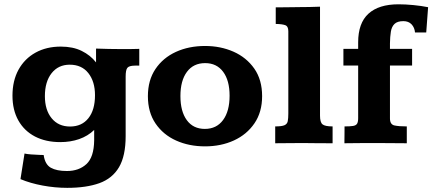

<svg xmlns="http://www.w3.org/2000/svg" viewBox="-20 -673 2031 902"><path d="M295.9 209.5Q238.3 209.5 180.4 198.7Q122.6 188 76.2 168.5L95.2 48.3Q105 50.8 126.7 52.5Q148.4 54.2 166.7 54.7Q185.1 55.2 185.1 55.2Q191.4 99.6 218.8 115Q246.1 130.4 294.4 130.4Q350.6 130.4 386 97.9Q421.4 65.4 422.4 -13.7Q422.4 -14.6 422.4 -21.7Q422.4 -28.8 422.4 -37.8Q422.4 -46.9 422.4 -54.2Q422.4 -61.5 422.4 -62.5Q392.6 -33.7 351.8 -19.5Q311 -5.4 263.2 -5.4Q194.8 -5.4 144.3 -31.7Q93.8 -58.1 66.2 -107.2Q38.6 -156.2 38.6 -223.6Q38.6 -293.9 67.1 -345.7Q95.7 -397.5 147 -425.8Q198.2 -454.1 265.6 -454.1Q322.8 -454.1 363.8 -433.8Q404.8 -413.6 431.2 -379.9V-444.8Q460.9 -443.8 490.7 -443.1Q520.5 -442.4 551.8 -442.4Q577.6 -442.4 596.4 -442.6Q615.2 -442.9 634.3 -443.4V-364.7Q626.5 -364.7 622.1 -365Q617.7 -365.2 612.8 -364.7Q585.9 -364.3 578.1 -354Q570.3 -343.8 570.3 -313V-33.7Q570.3 59.6 539.1 112.5Q507.8 165.5 446.8 187.5Q385.7 209.5 295.9 209.5ZM309.1 -78.6Q364.3 -78.6 395.3 -117.7Q426.3 -156.7 426.3 -225.6Q426.3 -290 395 -329.6Q363.8 -369.1 307.6 -369.1Q253.9 -369.1 222.4 -329.1Q190.9 -289.1 190.9 -221.2Q190.9 -156.2 222.7 -117.4Q254.4 -78.6 309.1 -78.6Z M943.4 14.6Q868.2 14.6 807.4 -12.7Q746.6 -40 710.7 -92.8Q674.8 -145.5 674.8 -221.2Q674.8 -295.9 710.2 -348.6Q745.6 -401.4 806.4 -429.2Q867.2 -457 943.4 -457Q1016.1 -457 1076.9 -430.2Q1137.7 -403.3 1174.6 -350.8Q1211.4 -298.3 1211.4 -221.2Q1211.4 -146.5 1175.5 -93.8Q1139.6 -41 1078.9 -13.2Q1018.1 14.6 943.4 14.6ZM942.4 -67.4Q997.1 -67.4 1027.8 -108.9Q1058.6 -150.4 1058.6 -223.6Q1058.6 -294.9 1028.3 -335.7Q998 -376.5 943.8 -376.5Q888.7 -376.5 858.2 -335.4Q827.6 -294.4 827.6 -221.7Q827.6 -149.4 857.7 -108.4Q887.7 -67.4 942.4 -67.4Z M1272.9 0Q1272.9 -2 1272.9 -13.4Q1272.9 -24.9 1272.9 -39.6Q1272.9 -54.2 1272.9 -65.7Q1272.9 -77.1 1272.9 -79.1Q1303.7 -79.1 1316.4 -84.7Q1329.1 -90.3 1331.8 -103.5Q1334.5 -116.7 1334.5 -140.1V-526.4Q1334.5 -549.8 1319.6 -554.9Q1304.7 -560.1 1275.4 -560.5V-638.7Q1285.6 -638.7 1309.6 -638.7Q1333.5 -638.7 1356 -639.2Q1378.4 -639.6 1384.8 -639.6Q1409.2 -639.6 1433.3 -640.1Q1457.5 -640.6 1483.4 -641.6V-129.4Q1483.4 -98.6 1495.1 -88.9Q1506.8 -79.1 1542.5 -79.1V0Q1509.8 0 1477.1 -0.2Q1444.3 -0.5 1401.9 -1Q1362.8 -1 1333 -0.5Q1303.2 0 1272.9 0Z M1598.1 0Q1598.1 0 1598.1 -11.2Q1598.1 -22.5 1598.4 -37.6Q1598.6 -52.7 1598.6 -64.9Q1598.6 -77.1 1598.6 -79.1Q1624.5 -79.1 1638.4 -81.3Q1652.3 -83.5 1657.5 -91.8Q1662.6 -100.1 1662.6 -118.2V-365.2H1593.3V-443.4H1662.6V-474.1Q1662.6 -564.5 1710.9 -608.6Q1759.3 -652.8 1852.1 -652.8Q1884.3 -652.8 1921.9 -649.2Q1959.5 -645.5 1991.2 -639.2L1982.4 -520.5H1929.7Q1927.7 -543.5 1913.6 -558.6Q1899.4 -573.7 1875 -573.7Q1846.7 -573.7 1833.3 -560.5Q1819.8 -547.4 1816.2 -523.9Q1812.5 -500.5 1812 -469.7Q1812 -463.4 1812 -456.8Q1812 -450.2 1812 -443.4H1916V-365.2H1812V-116.7Q1812 -88.4 1832.8 -83.7Q1853.5 -79.1 1891.1 -79.1V0Q1891.1 0 1863.5 -0.2Q1835.9 -0.5 1796.1 -0.7Q1756.3 -1 1720.2 -1Q1694.3 -1 1666 -0.7Q1637.7 -0.5 1617.9 -0.2Q1598.1 0 1598.1 0Z"/></svg>

Font: Kameron
Style: Regular
Weight: 400
Designer: Vernon Adams
Foundry: Vernon Adams
Version: Version 1.100